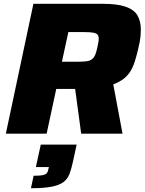

<svg xmlns="http://www.w3.org/2000/svg" viewBox="-20 -708 766 1017"><path d="M11 0 157 -688H521Q601 -688 645.5 -672.5Q690 -657 708 -626.5Q726 -596 726 -551Q726 -537 724.5 -519.5Q723 -502 719.5 -483.5Q716 -465 711 -445Q703 -411 694 -382.5Q685 -354 671.5 -331.5Q658 -309 636 -291.5Q614 -274 580 -261L629 0H410L378 -237Q372 -237 365 -237Q358 -237 351 -237H278L227 0ZM308 -381H391Q420 -381 438.5 -383.5Q457 -386 467.5 -394.5Q478 -403 484.5 -418Q491 -433 496 -459Q499 -472 501 -483.5Q503 -495 503 -503Q503 -517 496.5 -524.5Q490 -532 473.5 -535Q457 -538 425 -538H342ZM144 289 158 223Q189 223 205 220Q221 217 227.5 209.5Q234 202 236 189L239 177H170L196 58H386L366 150Q358 187 348 213.5Q338 240 316 256.5Q294 273 253 281Q212 289 144 289Z"/></svg>

Font: Saira SemiExpanded ExtraBold
Style: Italic
Weight: 800
Width: 6
Italic angle: -12°
Designer: Hector Gatti with collaboration of the Omnibus-Type team
Foundry: Omnibus-Type
Version: Version 1.101